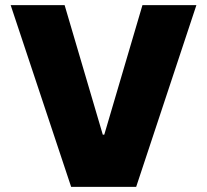

<svg xmlns="http://www.w3.org/2000/svg" viewBox="-20 -727 807 747"><path d="M379.9 -203.1H385.7L534.2 -707H744.1L509.8 0H256.8L21.5 -707H231.4Z"/></svg>

Font: Pretendard GOV Black
Style: Regular
Weight: 900
Designer: Base glyphs from Inter by Rasmus Andersson; Hangeul glyphs from Noto Sans CJK(Source Han Sans) by Jang Soo-young and Kan
Foundry: Kil Hyung-jin
Version: Version 1.309